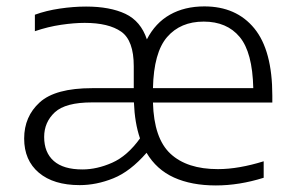

<svg xmlns="http://www.w3.org/2000/svg" viewBox="-20 -570 916 600"><path d="M229 8.5Q147.5 8.5 101.5 -30.2Q55.5 -69 55.5 -137Q55.5 -206 104.2 -250.2Q153 -294.5 268 -294.5H398V-363Q398 -443.5 358.8 -471Q319.5 -498.5 244.5 -498.5Q211.5 -498.5 170.8 -492.5Q130 -486.5 89 -472.5V-524Q124.5 -537 167 -543.2Q209.5 -549.5 249 -549.5Q323.5 -549.5 371.8 -526.8Q420 -504 439 -447Q465.5 -498.5 511.2 -524.2Q557 -550 618.5 -550Q718.5 -550 774.8 -481.2Q831 -412.5 831 -271V-249.5H458Q461 -137.5 512.8 -89.5Q564.5 -41.5 661 -41.5Q694 -41.5 729.8 -47.8Q765.5 -54 804 -66V-14.5Q727.5 9.5 654.5 9.5Q578.5 9.5 523.8 -15.2Q469 -40 438 -92.5Q387 -34 334.2 -12.8Q281.5 8.5 229 8.5ZM616.5 -502.5Q544 -502.5 502.2 -454.2Q460.5 -406 458 -294.5H771.5Q769 -406.5 729 -454.5Q689 -502.5 616.5 -502.5ZM237.5 -40.5Q283 -40.5 330.5 -61.5Q378 -82.5 417.5 -137.5Q401 -185.5 398.5 -250H268Q184.5 -250 151.2 -219Q118 -188 118 -142Q118 -93.5 148 -67Q178 -40.5 237.5 -40.5Z"/></svg>

Font: Encode Sans SmExp Lt
Style: Regular
Weight: 300
Width: 6
Designer: Multiple Designers
Foundry: Impallari Type
Version: Version 3.002; ttfautohint (v1.8.3) -l 8 -r 50 -G 200 -x 14 